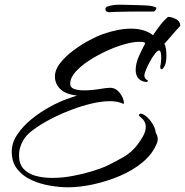

<svg xmlns="http://www.w3.org/2000/svg" viewBox="-20 -744 788 818"><path d="M269 54Q235 54 193.5 47Q152 40 115 23.5Q78 7 54 -23Q30 -53 30 -98Q30 -136 54 -171.5Q78 -207 114.5 -236.5Q151 -266 191 -288Q231 -310 262 -321L308 -337Q260 -342 237 -364.5Q214 -387 214 -418Q214 -447 236.5 -475.5Q259 -504 292.5 -529Q326 -554 360 -572Q394 -590 416 -598Q485 -622 538 -622Q596 -622 632 -594Q646 -615 661.5 -635.5Q677 -656 696 -672Q712 -672 730 -662.5Q748 -653 748 -634Q743 -629 728 -612Q713 -595 699 -578.5Q685 -562 680 -557Q685 -550 687 -535.5Q689 -521 689 -506Q689 -478 681.5 -463.5Q674 -449 668 -449Q663 -449 663 -458Q663 -460 663 -462.5Q663 -465 664 -468Q665 -471 666 -479.5Q667 -488 667 -497Q667 -509 665 -519Q663 -529 658 -529Q651 -529 640.5 -515.5Q630 -502 619.5 -483Q609 -464 602 -447Q595 -430 595 -423Q595 -410 607 -403Q610 -403 610 -400Q610 -398 607 -396Q604 -394 598 -395Q576 -400 567 -413.5Q558 -427 558 -446Q558 -474 572.5 -506Q587 -538 597 -556Q598 -557 598 -559Q598 -564 588.5 -565Q579 -566 574 -566Q548 -566 510.5 -555.5Q473 -545 433 -526.5Q393 -508 358 -485Q323 -462 301 -437Q279 -412 279 -387Q279 -371 296 -365Q313 -359 337 -359Q369 -359 402.5 -364.5Q436 -370 449 -370Q473 -370 490 -348.5Q507 -327 508 -305L507 -302V-301Q483 -313 449 -313Q413 -313 371 -303Q329 -293 287.5 -277.5Q246 -262 212 -245Q178 -228 157 -215Q136 -202 115 -186Q94 -170 80 -148Q61 -116 61 -83Q61 -46 80 -25Q99 -4 131.5 5Q164 14 202 14Q244 14 287.5 6Q331 -2 369 -13.5Q407 -25 430 -35Q470 -54 505.5 -74.5Q541 -95 566 -128Q579 -145 590 -165Q601 -185 601 -204Q601 -227 580 -244Q572 -250 572 -254Q572 -258 579 -260Q594 -258 609 -243Q624 -228 633.5 -210Q643 -192 643 -180Q647 -173 649.5 -166Q652 -159 652 -151Q652 -141 648 -133Q630 -88 588 -53Q546 -18 490.5 5.5Q435 29 377 41.5Q319 54 269 54ZM443 -692Q440 -692 434.5 -695Q429 -698 429 -707Q429 -715 448 -719.5Q467 -724 485 -724Q493 -724 513 -723.5Q533 -723 556.5 -722.5Q580 -722 599.5 -721Q619 -720 627 -718Q630 -717 638 -715Q646 -713 646 -709Q646 -705 642 -700Q638 -695 635 -695Q616 -695 587 -695Q558 -695 528.5 -694.5Q499 -694 475.5 -693.5Q452 -693 443 -692Z"/></svg>

Font: The Nautigal
Style: Bold
Weight: 700
Designer: Robert E. Leuschke
Foundry: Robert E. Leuschke
Version: Version 1.100; ttfautohint (v1.8.3)